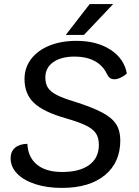

<svg xmlns="http://www.w3.org/2000/svg" viewBox="-20 -910 682 940"><path d="M32 -135Q32 -168 53.5 -186.5Q75 -205 114 -206Q117 -140 161 -104Q205 -68 284 -68Q370 -68 417 -102.5Q464 -137 464 -201Q464 -235 450 -256.5Q436 -278 402 -295Q368 -312 302 -331Q193 -362 146.5 -406Q100 -450 100 -523Q100 -578 132 -620.5Q164 -663 221.5 -686.5Q279 -710 354 -710Q454 -710 521 -666.5Q588 -623 601 -550Q588 -538 571 -530Q554 -522 541 -522Q527 -522 518.5 -528Q510 -534 502 -551Q482 -591 442 -612Q402 -633 346 -633Q279 -633 240.5 -605.5Q202 -578 202 -531Q202 -501 214 -481.5Q226 -462 256 -446Q286 -430 343 -413Q431 -385 479.5 -359.5Q528 -334 548.5 -302Q569 -270 569 -223Q569 -114 493 -52Q417 10 283 10Q210 10 153 -8.5Q96 -27 64 -60Q32 -93 32 -135ZM419 -890H534L391 -739H302Z"/></svg>

Font: Krub Medium
Style: Italic
Weight: 500
Italic angle: -8°
Designer: Ekaluck Peanpanawate
Foundry: Cadson Demak Co.,Ltd.
Version: Version 1.000; ttfautohint (v1.6)